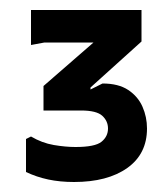

<svg xmlns="http://www.w3.org/2000/svg" viewBox="-20 -849 336 384"><path d="M161 -674V-670L185 -682Q217 -682 236.5 -669Q256 -656 265 -635.5Q274 -615 274 -592Q274 -541 234.5 -513Q195 -485 128 -485Q100 -485 76.5 -490Q53 -495 32 -505V-571L42 -576Q64 -563 87.5 -559Q111 -555 131 -555Q170 -555 183 -565.5Q196 -576 196 -592Q196 -607 184.5 -617.5Q173 -628 142 -628H67V-677L167 -764H69L42 -759V-829H263V-766Z"/></svg>

Font: AR One Sans SemiBold
Style: Regular
Weight: 600
Designer: Niteesh Yadav
Foundry: Niteesh Yadav
Version: Version 1.001;gftools[0.9.33]